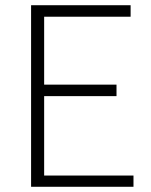

<svg xmlns="http://www.w3.org/2000/svg" viewBox="-20 -718 577 735"><path d="M491 -3H99V-698H480V-654H149V-394H426V-350H149V-46H491Z"/></svg>

Font: LXGW 975 Gothic SC 200W
Style: Regular
Weight: 200
Version: Version 2.01;February 25, 2021